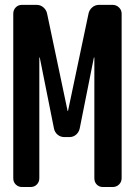

<svg xmlns="http://www.w3.org/2000/svg" viewBox="-20 -750 540 770"><path d="M68.4 0Q53.7 0 43.5 -9.8Q33.2 -19.5 33.2 -35.2V-695.3Q33.2 -710 43 -720.2Q52.7 -730.5 68.4 -730.5H127Q142.6 -730.5 154.3 -720.2Q166 -710 168.9 -695.3L251 -305.7Q251 -304.7 252 -304.7Q252.9 -304.7 252.9 -305.7L335 -695.3Q337.9 -710 349.6 -720.2Q361.3 -730.5 377 -730.5H431.6Q446.3 -730.5 457 -720.2Q467.8 -710 467.8 -695.3V-35.2Q467.8 -20.5 457.5 -10.3Q447.3 0 431.6 0H392.6Q377.9 0 368.2 -9.8Q358.4 -19.5 358.4 -35.2V-518.6Q358.4 -519.5 357.4 -519.5Q356.4 -519.5 356.4 -518.6L299.8 -235.4Q296.9 -220.7 285.6 -210.4Q274.4 -200.2 257.8 -200.2H238.3Q222.7 -200.2 210.9 -210Q199.2 -219.7 196.3 -235.4L139.6 -518.6Q139.6 -519.5 138.7 -519.5Q137.7 -519.5 137.7 -518.6V-35.2Q137.7 -20.5 127.9 -10.3Q118.2 0 102.5 0Z"/></svg>

Font: Rounded-L Mgen+ 1m medium
Style: Regular
Weight: 500
Designer: [Source Han Sans]
Ryoko NISHIZUKA  (kana & ideographs); Paul D. Hunt (Latin, Greek & Cyrillic); Wenlong ZHANG  (bopomofo
Version: Version 1.059.20150602